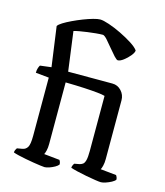

<svg xmlns="http://www.w3.org/2000/svg" viewBox="-118 -889 839 978"><g transform="rotate(15 302.0 -400.0)"><path d="M208.7 0Q202.7 0 186.5 -2.3Q170.2 -4.5 149.3 -7.8Q128.4 -11.1 106.6 -15.4Q84.8 -19.6 66.8 -23.9Q48.9 -28.2 39.1 -32Q39.1 -39.3 42.4 -45.9Q45.6 -52.6 48.4 -56.1L76.2 -60.9Q93.2 -63.7 102.6 -78.7Q112 -93.8 112 -138.9V-446L42 -453Q42 -468 45.9 -478.9Q49.8 -489.7 52.8 -493.5L111.8 -500.8L82.8 -710.3Q87.8 -719 105.9 -730.3Q124 -741.6 149.7 -753.8Q175.3 -765.9 202.6 -776.6Q230 -787.2 253 -793.6Q276.1 -800 289 -800Q305.4 -800 336.6 -789.4Q367.8 -778.9 402.4 -762.1Q437 -745.3 465.3 -727.2Q493.5 -709.1 503.8 -694.1Q503.8 -683 489.7 -665.7Q475.6 -648.5 458.1 -635.3Q440.6 -622.2 428.5 -622.2Q422.2 -622.2 408.1 -637.5Q393.9 -652.9 377.5 -673.2Q361.1 -693.5 346.4 -710Q331.6 -726.5 323 -728.1Q306.4 -728.1 285.1 -726Q263.9 -723.9 242.2 -721Q220.5 -718.2 202.1 -714.8Q183.6 -711.5 171.9 -708L199.6 -500.8H433.2Q460.9 -500.8 480.3 -480Q499.8 -459.2 499.8 -430V-120.2Q499.8 -100 495.9 -84.5Q492 -68.9 488.2 -63.9L571.7 -55.4Q574 -52.1 576.6 -46.5Q579.3 -40.8 579.3 -32.7Q574 -25.2 560 -17.6Q546 -10.1 530.6 -5Q515.3 0 505.8 0Q498 0 476 -3.3Q454 -6.5 427.4 -11.6Q400.8 -16.6 377.2 -22.3Q353.5 -28 341.8 -32Q341.8 -38.7 344.7 -45.3Q347.5 -51.8 351.1 -56.1L377.1 -60.9Q386.5 -62.9 394.3 -68.5Q402.1 -74 406.4 -90.3Q410.6 -106.6 410.6 -138.9V-429.6Q398.7 -433.4 371.1 -436.3Q343.4 -439.2 300.8 -441.5Q258.3 -443.7 201.4 -444.7V-120.2Q201.4 -99.8 197.8 -85.1Q194.2 -70.5 190.4 -63.9L273.1 -55.4Q275.1 -52.6 277.5 -46.8Q279.9 -41 279.9 -32.7Q274.7 -25.2 261.4 -17.6Q248.1 -10.1 233.3 -5Q218.5 0 208.7 0Z"/></g></svg>

Font: Texturina Medium
Style: Regular
Weight: 500
Designer: Guillermo Torres Carreño
Foundry: Omnibus-Type
Version: Version 1.003